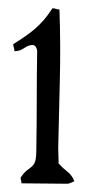

<svg xmlns="http://www.w3.org/2000/svg" viewBox="-20 -699 208 465"><path d="M107 -679Q112 -679 115.5 -677.5Q119 -676 124 -676Q127 -592 125 -508.5Q123 -425 121 -341Q121 -331 121.5 -321.5Q122 -312 122 -303Q132 -292 143.5 -283Q155 -274 160 -260Q155 -258 151 -256Q147 -254 142 -254L32 -255Q32 -259 31 -262Q30 -265 30 -269Q39 -282 46 -287Q53 -292 58 -296.5Q63 -301 65.5 -309.5Q68 -318 68 -340Q69 -399 69 -457.5Q69 -516 70 -575Q70 -580 67 -585Q64 -590 59 -590Q49 -590 38.5 -582.5Q28 -575 15 -575Q15 -580 13.5 -584Q12 -588 12 -592Q28 -602 41 -611Q54 -620 65 -629.5Q76 -639 86 -650.5Q96 -662 107 -679Z"/></svg>

Font: Teutonic
Style: Regular
Weight: 400
Designer: Peter Wiegel
Foundry: Peter Wiegel
Version: 1.000